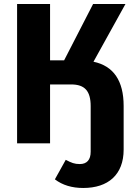

<svg xmlns="http://www.w3.org/2000/svg" viewBox="-20 -713 670 955"><path d="M604 -693H443L299 -413H229V-693H65V0H229V-293H334C402 -293 431 -260 431 -185V42C431 82 412 103 377 103C350 103 336 97 307 82L253 179C291 208 338 222 394 222C518 222 595 156 595 31V-186C595 -311 545 -385 445 -406Z"/></svg>

Font: Fira Sans
Style: Bold
Weight: 700
Designer: Carrois Corporate & Edenspiekermann AG
Foundry: Carrois Corporate GbR & Edenspiekermann AG
Version: Version 4.203